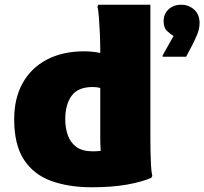

<svg xmlns="http://www.w3.org/2000/svg" viewBox="-20 -780 864 812"><path d="M368 12Q270 12 196 -15Q122 -42 81 -105Q40 -168 40 -276Q40 -364 75.5 -428Q111 -492 176.5 -527Q242 -562 332 -563Q354 -563 372.5 -561Q391 -559 404 -556V-569Q404 -598 402.5 -635Q401 -672 398.5 -705Q396 -738 392 -752L396 -760H616V-192Q616 -172 616.5 -142Q617 -112 618.5 -83Q620 -54 624 -36L620 -28Q578 -10 515 1Q452 12 368 12ZM256 -276Q256 -240 266.5 -209Q277 -178 302.5 -159Q328 -140 372 -140Q392 -140 406 -142Q405 -154 404.5 -167.5Q404 -181 404 -196V-408Q397 -410 389 -411Q381 -412 372 -412Q310 -412 283 -375Q256 -338 256 -276ZM714 -628Q700 -636 686 -649.5Q672 -663 672 -690Q672 -721 693 -740.5Q714 -760 746 -760Q778 -760 801 -739.5Q824 -719 824 -683Q824 -658 813 -632Q802 -606 793 -589L767 -540H668V-546Z"/></svg>

Font: Kufam Black
Style: Regular
Weight: 900
Designer: Wael Morcos, Artur Schmal
Foundry: Original Type
Version: Version 1.301; ttfautohint (v1.8.3)